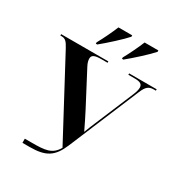

<svg xmlns="http://www.w3.org/2000/svg" viewBox="-214 -1069 1121 1208"><g transform="rotate(30 347.0 -465.5)"><path d="M219 -781V-771H229C274 -807 361 -886 391 -921V-931H291C273 -886 243 -824 219 -781ZM409 -781V-771H419C464 -807 551 -886 581 -921V-931H481C463 -886 433 -824 409 -781ZM131 0H183C300 0 350 -32 392 -132L606 -643C625 -689 643 -704 679 -704H694V-714H494V-704H540C579 -704 597 -695 597 -669C597 -655 592 -635 581 -610L466 -336C455 -310 445 -286 433 -254C412 -299 391 -340 370 -381L245 -619C233 -641 230 -658 230 -670C230 -695 250 -704 297 -704H343V-714H0V-704H8C36 -704 48 -692 70 -651L365 -99C328 -34 277 -30 180 -30H131Z"/></g></svg>

Font: Noto Serif Display
Style: Bold
Weight: 700
Designer: Monotype Design Team
Foundry: Monotype Imaging Inc.
Version: Version 2.009